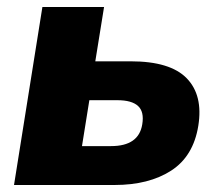

<svg xmlns="http://www.w3.org/2000/svg" viewBox="-20 -528 623 548"><path d="M20 0 101 -508H277L252 -353H353Q466 -353 513 -304.5Q560 -256 546 -169Q532 -82 468.5 -41Q405 0 307 0ZM214 -111H297Q376 -111 386 -173Q392 -209 374 -225.5Q356 -242 315 -242H235Z"/></svg>

Font: Winston ExtraBold
Style: Italic
Weight: 800
Italic angle: -9°
Designer: Original fonts by Vernon Adams / Changes by Cristiano Sobral
Foundry: Original fonts by Vernon Adams / Changes by Cristiano Sobral
Version: Version 2.503;July 17, 2020;FontCreator 13.0.0.2655 64-bit